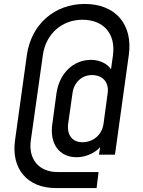

<svg xmlns="http://www.w3.org/2000/svg" viewBox="-20 -783 723 972"><path d="M409 -763C256 -763 138 -660 116 -504L56 -72C36 72 119 169 262 169H469L479 88H272C175 88 123 21 136 -72L197 -504C212 -612 294 -683 397 -683C505 -683 566 -612 552 -504L542 -432C525 -460 484 -480 441 -480C353 -480 281 -414 266 -311L245 -156C230 -54 281 13 368 13C412 13 459 -7 487 -38L481 0H562L632 -504C654 -660 564 -763 409 -763ZM397 -63C346 -63 318 -100 325 -156L347 -311C354 -366 395 -403 445 -403C500 -403 533 -366 525 -311L504 -156C496 -100 452 -63 397 -63Z"/></svg>

Font: Mohave
Style: Italic
Weight: 400
Italic angle: -8°
Designer: Gumpita Rahayu
Foundry: Tokotype
Version: Version 2.002;PS 002.002;hotconv 1.0.88;makeotf.lib2.5.64775